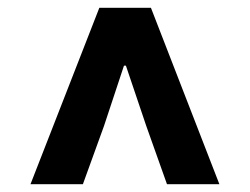

<svg xmlns="http://www.w3.org/2000/svg" viewBox="-20 -784 639 491"><path d="M58 -313 234 -764H366L541 -313H407L354 -462L302 -616H297L246 -462L192 -313Z"/></svg>

Font: Noto Sans TC ExtraBold
Style: Regular
Weight: 800
Designer: Ryoko NISHIZUKA  (kana, bopomofo & ideographs); Paul D. Hunt (Latin, Greek & Cyrillic); Sandoll Communications , Soo-you
Foundry: Adobe
Version: Version 2.004-H2;hotconv 1.0.118;makeotfexe 2.5.65603